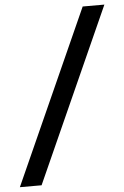

<svg xmlns="http://www.w3.org/2000/svg" viewBox="-63 -747 576 890"><g transform="rotate(-5 225.0 -302.5)"><path d="M94 102H-7L356 -707H457Z"/></g></svg>

Font: Hind Guntur Medium
Style: Regular
Weight: 500
Designer: Manushi Parikh, Hitesh Malaviya
Foundry: Indian Type Foundry
Version: Version 1.000;PS 1.0;hotconv 1.0.86;makeotf.lib2.5.63406; tt